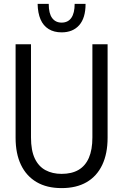

<svg xmlns="http://www.w3.org/2000/svg" viewBox="-20 -956 632 985"><path d="M296 9Q220 9 167.5 -22Q115 -53 87.5 -110.5Q60 -168 60 -249V-729H139V-251Q139 -184 158.5 -143Q178 -102 213.5 -83Q249 -64 296 -64Q348 -64 383 -84.5Q418 -105 436 -146.5Q454 -188 454 -251V-729H532V-249Q532 -168 504.5 -110Q477 -52 424.5 -21.5Q372 9 296 9ZM296 -790Q257 -790 229.5 -807Q202 -824 188 -856.5Q174 -889 173 -936H230Q230 -887 247.5 -863.5Q265 -840 296 -840Q329 -840 346 -864.5Q363 -889 363 -936H419Q419 -864 386.5 -827Q354 -790 296 -790Z"/></svg>

Font: Mona Sans SemiCondensed
Style: Regular
Weight: 400
Width: 4
Designer: Deni Anggara
Foundry: GitHub
Version: Version 2.000